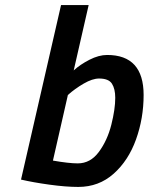

<svg xmlns="http://www.w3.org/2000/svg" viewBox="-20 -728 587 758"><path d="M63 -19 221 -708H330L271 -450Q296 -473 333 -492Q370 -511 403 -511Q547 -511 547 -353Q547 -261 517 -177.5Q487 -94 428.5 -42Q370 10 289 10Q240 10 175 1Q110 -8 63 -19ZM435 -342Q435 -377 422 -397.5Q409 -418 371 -418Q345 -418 310.5 -398Q276 -378 248 -353L189 -94Q252 -83 287 -83Q337 -83 370.5 -128.5Q404 -174 419.5 -235.5Q435 -297 435 -342Z"/></svg>

Font: Cairo SemiBold
Style: Italic
Weight: 600
Italic angle: -13°
Designer: Mohamed Gaber, Accademia di Belle Arti di Urbino and others
Foundry: Kief Type Foundry, Accademia di Belle Arti di Urbino and others
Version: Version 3.011